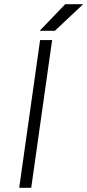

<svg xmlns="http://www.w3.org/2000/svg" viewBox="-20 -890 414 910"><path d="M168 -744H240L374 -870H289ZM170 -700 71 0H128L227 -700Z"/></svg>

Font: Unageo
Style: Light-Italic
Weight: 300
Designer: Richard Sepsi
Foundry: Richard Sepsi
Version: Version 2.000